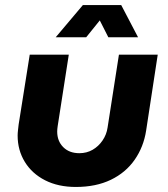

<svg xmlns="http://www.w3.org/2000/svg" viewBox="-20 -730 665 762"><path d="M606 -513 560 -212Q550 -147 514.5 -96Q479 -45 420 -16.5Q361 12 281 12Q211 12 159 -14.5Q107 -41 78.5 -87.5Q50 -134 50 -192Q50 -202 51.5 -214Q53 -226 54 -236L98 -513H253L209 -230Q208 -224 207.5 -218Q207 -212 207 -208Q207 -170 231 -146Q255 -122 295 -122Q324 -122 347.5 -135.5Q371 -149 387 -172.5Q403 -196 407 -224L452 -513ZM201 -582 309 -710H461L528 -582H410L376 -649L322 -582Z"/></svg>

Font: MuseoModerno Thin
Style: Bold Italic
Weight: 700
Italic angle: -9°
Version: Version 1.003